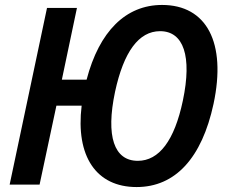

<svg xmlns="http://www.w3.org/2000/svg" viewBox="-20 -746 915 776"><path d="M19 0H140L208 -319H310C285 -114 369 10 532 10C689 10 796 -108 843 -326C896 -574 815 -726 635 -726C488 -726 381 -619 330 -424H230L291 -714H170ZM537 -96C441 -96 407 -195 445 -375C480 -537 541 -620 627 -620C722 -620 757 -519 719 -339C685 -178 623 -96 537 -96Z"/></svg>

Font: Noto Sans SemiCondensed SemiBold
Style: Italic
Weight: 600
Width: 4
Italic angle: -12°
Designer: Monotype Design Team
Foundry: Monotype Imaging Inc.
Version: Version 2.013